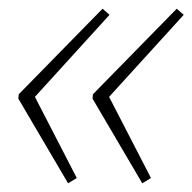

<svg xmlns="http://www.w3.org/2000/svg" viewBox="-20 -461 441 440"><path d="M136 -41 22 -235 23 -245 215 -441 231 -427 60 -239 156 -53ZM306 -41 192 -235 193 -245 385 -441 401 -427 230 -239 326 -53Z"/></svg>

Font: Piazzolla Thin
Style: Italic
Weight: 100
Italic angle: -11.3°
Designer: Juan Pablo del Peral
Foundry: Huerta Tipografica
Version: Version 1.330